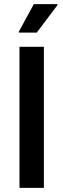

<svg xmlns="http://www.w3.org/2000/svg" viewBox="-20 -916 309 936"><path d="M75 0V-688H194V0ZM72 -757V-762L145 -896H260V-891L159 -757Z"/></svg>

Font: Saira Semi Condensed Medium
Style: Regular
Weight: 500
Width: 4
Designer: Hector Gatti with collaboration of the Omnibus-Type team
Foundry: Omnibus-Type
Version: Version 1.001; ttfautohint (v1.8)